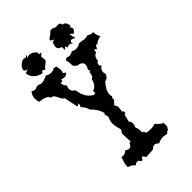

<svg xmlns="http://www.w3.org/2000/svg" viewBox="-218 -796 880 880"><g transform="rotate(-45 222.0 -355.5)"><path d="M187 4.9Q180.2 -9.3 175.3 -9.3Q170.4 -9.3 166 2.4H157.7Q152.8 -9.8 143.1 -9.8Q135.7 -9.8 126.5 -2.4Q115.7 -16.6 94.7 -22Q94.7 -44.9 107.4 -75.7L117.7 -74.2Q130.9 -74.2 141.1 -85.4Q152.3 -77.1 160.2 -77.1Q171.9 -77.1 178.2 -95.2H187L185.1 -151.9Q192.4 -157.7 195.3 -168.9Q186.5 -192.9 186.5 -212.9Q186.5 -232.4 195.3 -247.1L190.4 -270L195.3 -271.5Q187.5 -305.7 157.7 -332.5Q156.2 -348.6 136.2 -370.1Q141.6 -377 141.6 -383.3L138.7 -391.1Q135.7 -382.3 132.3 -382.3Q129.4 -382.3 126.5 -388.7L113.8 -450.2Q105.5 -454.1 101.6 -461.9Q97.7 -469.7 94 -477.3Q90.3 -484.9 85.2 -490.7Q80.1 -496.6 69.8 -496.6Q66.9 -516.6 19.5 -521Q15.1 -532.7 15.1 -543.9Q15.1 -562.5 27.8 -579.6Q38.6 -573.7 46.4 -573.7Q52.2 -573.7 56.2 -576.4Q60.1 -579.1 65.9 -579.1Q71.3 -579.1 76.7 -576.2Q82 -573.2 90.3 -573.2Q101.1 -573.2 126.5 -584.5Q140.6 -576.2 152.8 -576.2Q164.6 -576.2 175.8 -583.5L189 -580.1Q193.4 -564.5 193.4 -554.7Q193.4 -543.9 189 -538.1L201.7 -528.3Q193.4 -518.6 181.2 -518.6L163.1 -521.5Q163.1 -511.2 156.2 -511.2L148.9 -513.2Q151.4 -493.2 162.1 -484.4Q157.2 -475.1 157.2 -466.3Q157.2 -450.7 174.8 -440.4Q181.2 -386.7 218.3 -366.7H229L229.5 -381.8Q257.3 -390.6 263.2 -425.3Q276.4 -425.3 278.8 -454.6L285.6 -456.1L281.2 -467.3Q290.5 -481 290.5 -492.2Q290.5 -510.7 258.3 -516.1L245.6 -528.3Q244.6 -556.6 240.2 -568.8L252.4 -576.2Q258.8 -571.8 266.1 -571.8Q277.3 -571.8 289.6 -579.6Q299.3 -572.8 311 -572.8Q324.7 -572.8 339.8 -582L370.6 -577.1Q383.8 -577.1 392.1 -580.6Q401.4 -571.8 414.1 -571.8L419.9 -572.3Q419.9 -553.2 430.2 -535.6Q410.2 -532.2 392.6 -518.6L390.1 -522.5Q386.2 -522.5 377.4 -503.9L367.2 -513.7L363.3 -496.6Q343.3 -488.8 342.3 -462.4Q332 -462.4 331.5 -442.9L339.8 -438Q322.3 -425.3 322.3 -409.7L325.2 -396Q316.4 -374 300.3 -374Q271 -342.3 271 -316.4L272.9 -303.2L266.6 -291L271 -288.6L250 -264.2Q259.3 -260.7 259.3 -243.2L256.3 -219.7L262.7 -217.3V-205.1L254.4 -202.6L245.6 -166.5Q253.4 -158.7 253.4 -147Q253.4 -139.6 248 -124.5Q254.4 -113.8 254.4 -96.2L253.9 -87.9Q264.6 -87.9 264.6 -74.2L287.6 -70.8Q307.1 -70.8 323.2 -75.7Q333.5 -59.6 354.5 -48.8V-26.9L345.2 -12.2Q336.9 -12.2 331.5 -2.4L309.1 -6.3Q291 -6.3 272.9 2.4Q263.2 -8.8 253.9 -8.8Q244.1 -8.8 232.9 2.4ZM123.5 -603Q101.6 -606 85.2 -621.6Q68.8 -637.2 68.8 -657.7L87.9 -662.6Q70.8 -666.5 70.8 -676.3Q70.8 -687 84.5 -699Q98.1 -710.9 106.9 -710.9Q112.3 -710.9 116.7 -708L131.3 -713.9L122.6 -698.7Q131.3 -706.1 140.6 -706.1Q156.2 -706.1 173.8 -687L171.9 -675.8L186.5 -674.8L171.9 -660.2L174.8 -643.1Q174.8 -634.8 170.7 -630.6Q166.5 -626.5 161.4 -623Q156.2 -619.6 151.6 -616Q147 -612.3 146 -605.5L128.9 -612.8ZM316.9 -599.1Q311.5 -609.4 302.2 -609.4Q294.9 -609.4 287.1 -604.5L284.2 -617.2L271 -605.5L270 -626.5Q250 -629.4 250 -646.5Q250 -654.8 256.8 -671.4L271 -673.8Q252.9 -681.6 252.9 -687.5Q252.9 -689 256.8 -691.9Q279.3 -707 282.2 -711.7Q285.2 -716.3 292.5 -716.3Q300.8 -716.3 316.4 -709L327.1 -710Q344.2 -710 344.2 -699.2L345.2 -695.3Q365.2 -695.3 367.7 -665L358.9 -662.6Q367.2 -656.7 367.2 -649.9Q367.2 -640.6 352.1 -629.9L336.4 -643.6L343.8 -610.4Q331.5 -618.2 324.2 -618.2Q315.9 -618.2 315.9 -606.9Z"/></g></svg>

Font: Truetypewriter PolyglOTT
Style: Regular
Weight: 400
Designer: Sergey Beatoff a.k.a. Sam_T
Version: Version 3.76